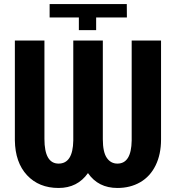

<svg xmlns="http://www.w3.org/2000/svg" viewBox="-20 -909 865 939"><path d="M767.6 -710.9V-227.1Q767.6 -154.3 741 -100.1Q714.4 -45.9 665.8 -17.8Q617.2 10.3 554.2 10.3Q460.4 10.3 410.2 -62.5Q358.9 10.3 266.6 10.3Q170.4 10.3 112.3 -52Q54.2 -114.3 52.7 -222.7V-710.9H197.3V-229.5Q197.3 -108.9 266.6 -108.9Q336.4 -108.9 338.4 -221.2V-710.9H482.9V-228Q482.9 -165.5 502.2 -137.2Q521.5 -108.9 554.2 -108.9Q622.1 -108.9 624 -221.2V-710.9ZM222.7 -823.7V-889.2H600.1L600.6 -823.7H450.2V-761.7H365.7V-823.7Z"/></svg>

Font: Roboto Condensed
Style: Bold
Weight: 700
Designer: Google
Version: Version 2.134; 2016